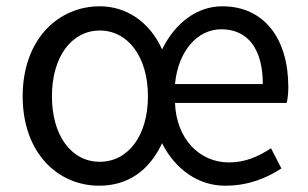

<svg xmlns="http://www.w3.org/2000/svg" viewBox="-20 -577 977 610"><path d="M295 13C385 13 453 -33 495 -122C537 -38 611 13 695 13C769 13 827 -11 874 -42L841 -106C800 -79 759 -61 707 -61C614 -61 540 -136 536 -250H891C894 -264 896 -281 896 -300C896 -455 819 -557 686 -557C606 -557 536 -504 495 -420C455 -509 380 -557 297 -557C165 -557 52 -452 52 -271C52 -91 164 13 295 13ZM297 -63C207 -63 145 -146 145 -271C145 -396 207 -480 297 -480C387 -480 450 -396 450 -271C450 -146 387 -63 297 -63ZM536 -310C546 -416 608 -484 683 -484C766 -484 815 -423 815 -310Z"/></svg>

Font: GenYoGothic2 TW R
Style: Regular
Weight: 400
Version: Version 2.100;PS 2.1;hotconv 16.6.51;makeotf.lib2.5.65220 DE